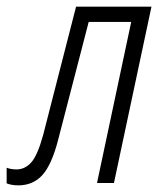

<svg xmlns="http://www.w3.org/2000/svg" viewBox="-72 -551 479 578"><path d="M-17 7Q-37 7 -52 1V-46Q-39 -41 -22 -41Q3 -41 22 -62Q41 -83 58 -145L157 -531H384L271 0H220L323 -485H195L103 -130Q84 -56 56 -24.5Q28 7 -17 7Z"/></svg>

Font: Noto Sans ExtraCondensed Light
Style: Italic
Weight: 300
Width: 2
Italic angle: -12°
Designer: Monotype Design Team
Foundry: Monotype Imaging Inc.
Version: Version 2.013; ttfautohint (v1.8.4.7-5d5b)